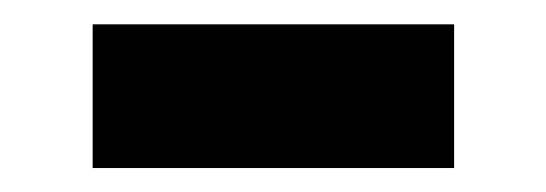

<svg xmlns="http://www.w3.org/2000/svg" viewBox="-20 -355 458 161"><path d="M57.7 -214.1V-334.6H360.8V-214.1Z"/></svg>

Font: Raleway Thin
Style: Regular
Weight: 100
Designer: Matt McInerney, Pablo Impallari, Rodrigo Fuenzalida
Foundry: Matt McInerney, Pablo Impallari, Rodrigo Fuenzalida
Version: Version 4.026